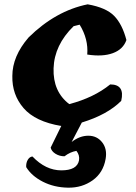

<svg xmlns="http://www.w3.org/2000/svg" viewBox="-20 -584 630 887"><path d="M468 150Q457 214 408 249Q359 284 294.5 283Q230 282 178 255.5Q126 229 101 188Q100 168 108.5 154Q117 140 130 139Q191 203 263.5 203Q336 203 345 157Q349 133 333 113Q304 118 278 138Q255 138 236.5 126.5Q218 115 214 98L263 -2Q143 -22 89 -84.5Q35 -147 37 -233Q37 -324 112 -411Q237 -534 385 -564Q470 -549 507.5 -510.5Q545 -472 564 -399Q549 -356 501.5 -338.5Q454 -321 383 -332Q389 -403 348 -470L320 -463Q231 -376 227.5 -268.5Q224 -161 300 -103Q414 -133 489 -194Q558 -194 540 -118Q476 -54 358 -18L311 72Q348 43 388 43Q428 43 452 73.5Q476 104 468 150Z"/></svg>

Font: Tillana
Style: Bold
Weight: 700
Designer: Lipi Raval (Devanagari, Latin), Jonny Pinhorn (Latin)
Foundry: Indian Type Foundry
Version: Version 2.002;PS 1.0;hotconv 1.0.79;makeotf.lib2.5.61930; tt